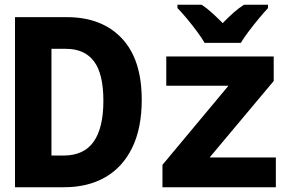

<svg xmlns="http://www.w3.org/2000/svg" viewBox="-20 -786 1240 806"><path d="M43 0V-714H261Q407 -714 491 -625.5Q575 -537 575 -367Q575 -248 535 -166Q495 -84 422 -42Q349 0 249 0ZM246 -133Q332 -133 373 -191Q414 -249 414 -363Q414 -476 374.5 -528.5Q335 -581 257 -581H196V-133ZM662 0V-94L939 -426H678V-549H1129V-446L860 -125H1138V0ZM839 -606Q827 -627 806.5 -654.5Q786 -682 764 -708.5Q742 -735 725 -752V-766H827Q849 -751 870 -732Q891 -713 915 -689Q939 -714 960.5 -733Q982 -752 1004 -766H1105V-752Q1088 -734 1066.5 -708Q1045 -682 1024.5 -655Q1004 -628 991 -606Z"/></svg>

Font: Noto Sans Mono ExtraBold
Style: Regular
Weight: 800
Designer: Monotype Design Team
Foundry: Monotype Imaging Inc.
Version: Version 2.014